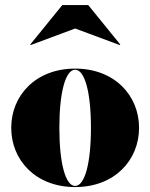

<svg xmlns="http://www.w3.org/2000/svg" viewBox="-20 -748 608 778"><path d="M284.5 -632.5 465 -565.5 467.5 -567.5 337.5 -727.5H232.5L102.5 -567.5L104.5 -565.5ZM25.5 -230C25.5 -100 123.5 10 284.5 10C445.5 10 543.5 -100 543.5 -230C543.5 -360 445.5 -470 284.5 -470C123.5 -470 25.5 -360 25.5 -230ZM220.5 -230C220.5 -374 245.5 -465.5 284.5 -465.5C323.5 -465.5 348.5 -374 348.5 -230C348.5 -86 323.5 5.5 284.5 5.5C245.5 5.5 220.5 -86 220.5 -230Z"/></svg>

Font: Bodoni* 36pt Fatface
Style: Regular
Weight: 900
Version: Version 2.3